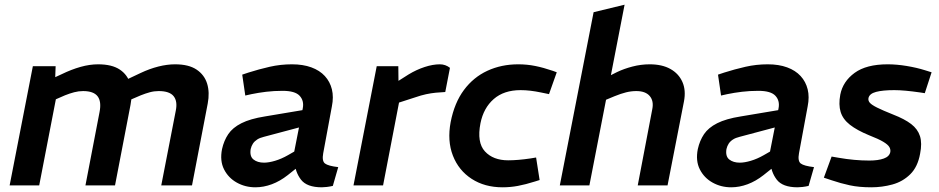

<svg xmlns="http://www.w3.org/2000/svg" viewBox="-20 -790 4002 818"><path d="M21 0 120 -508H217L214 -425L180 -445L243 -474Q284 -494 323 -505Q362 -516 398 -516Q457 -516 490.5 -493.5Q524 -471 535 -432Q546 -393 536 -343L470 0H344L404 -312Q413 -357 396 -379.5Q379 -402 334 -402Q315 -402 296 -397Q277 -392 257 -384L218 -367L147 0ZM667 0 729 -319Q737 -359 719.5 -380.5Q702 -402 656 -402Q637 -402 618.5 -397Q600 -392 580 -384L531 -363L507 -445L579 -479Q617 -497 654.5 -506.5Q692 -516 726 -516Q784 -516 817.5 -493.5Q851 -471 862.5 -433.5Q874 -396 865 -349L798 0Z M1398 2Q1385 5 1372.5 6.5Q1360 8 1351 8Q1287 8 1262 -25Q1237 -58 1235 -103L1230 -126L1270 -329Q1276 -361 1256.5 -382Q1237 -403 1184 -403Q1147 -403 1114 -399Q1081 -395 1052 -389L1025 -383L1012 -472L1039 -481Q1083 -495 1129 -505.5Q1175 -516 1224 -516Q1271 -516 1306.5 -503Q1342 -490 1364 -466Q1386 -442 1394 -409.5Q1402 -377 1394 -337L1357 -137Q1351 -104 1364.5 -93.5Q1378 -83 1421 -78ZM1068 8Q1025 8 989 -12Q953 -32 934.5 -68.5Q916 -105 926 -155Q934 -191 952.5 -218.5Q971 -246 1008.5 -265Q1046 -284 1109 -294L1288 -324L1273 -252L1104 -207Q1087 -203 1075.5 -195.5Q1064 -188 1057.5 -178Q1051 -168 1048 -155Q1043 -124 1060 -110.5Q1077 -97 1105 -97Q1125 -97 1152 -105Q1179 -113 1207 -129L1254 -156L1265 -91L1206 -44Q1173 -18 1138 -5Q1103 8 1068 8Z M1486 0 1585 -508H1677L1678 -419L1650 -428L1721 -473Q1754 -493 1789 -504.5Q1824 -516 1854 -516Q1878 -516 1897 -501L1877 -398Q1856 -397 1836 -395Q1816 -393 1795 -388.5Q1774 -384 1748 -375L1680 -353L1612 0Z M2121 8Q2045 8 1989.5 -28Q1934 -64 1909.5 -127Q1885 -190 1900 -270Q1916 -352 1956.5 -406.5Q1997 -461 2056.5 -488.5Q2116 -516 2188 -516Q2225 -516 2260 -509Q2295 -502 2336 -488L2352 -482L2319 -389L2285 -396Q2261 -401 2239.5 -403.5Q2218 -406 2198 -406Q2127 -406 2083.5 -368Q2040 -330 2027 -265Q2011 -183 2046 -145Q2081 -107 2145 -107Q2186 -107 2240 -115L2264 -119L2279 -23L2260 -17Q2219 -4 2186.5 2Q2154 8 2121 8Z M2365 0 2509 -738 2641 -770 2574 -425 2531 -444 2609 -483Q2638 -497 2674.5 -506.5Q2711 -516 2748 -516Q2801 -516 2836.5 -496Q2872 -476 2887.5 -440.5Q2903 -405 2894 -358L2824 0H2697L2759 -325Q2766 -360 2748 -381Q2730 -402 2691 -402Q2669 -402 2647 -396.5Q2625 -391 2598 -380L2562 -365L2491 0Z M3425 2Q3412 5 3399.5 6.5Q3387 8 3378 8Q3314 8 3289 -25Q3264 -58 3262 -103L3257 -126L3297 -329Q3303 -361 3283.5 -382Q3264 -403 3211 -403Q3174 -403 3141 -399Q3108 -395 3079 -389L3052 -383L3039 -472L3066 -481Q3110 -495 3156 -505.5Q3202 -516 3251 -516Q3298 -516 3333.5 -503Q3369 -490 3391 -466Q3413 -442 3421 -409.5Q3429 -377 3421 -337L3384 -137Q3378 -104 3391.5 -93.5Q3405 -83 3448 -78ZM3095 8Q3052 8 3016 -12Q2980 -32 2961.5 -68.5Q2943 -105 2953 -155Q2961 -191 2979.5 -218.5Q2998 -246 3035.5 -265Q3073 -284 3136 -294L3315 -324L3300 -252L3131 -207Q3114 -203 3102.5 -195.5Q3091 -188 3084.5 -178Q3078 -168 3075 -155Q3070 -124 3087 -110.5Q3104 -97 3132 -97Q3152 -97 3179 -105Q3206 -113 3234 -129L3281 -156L3292 -91L3233 -44Q3200 -18 3165 -5Q3130 8 3095 8Z M3692 8Q3640 8 3600.5 -0.5Q3561 -9 3523 -22L3490 -33L3523 -123L3552 -118Q3586 -112 3619 -109Q3652 -106 3684 -106Q3721 -106 3745 -114.5Q3769 -123 3773 -142Q3775 -153 3769 -163.5Q3763 -174 3743 -186Q3723 -198 3682 -214Q3631 -235 3601 -258.5Q3571 -282 3561.5 -313Q3552 -344 3560 -387Q3571 -443 3621 -479.5Q3671 -516 3762 -516Q3800 -516 3842.5 -509Q3885 -502 3920 -491L3949 -482L3920 -393L3901 -396Q3866 -401 3839 -403.5Q3812 -406 3790 -406Q3741 -406 3712.5 -398.5Q3684 -391 3680 -372Q3678 -361 3686 -352Q3694 -343 3717 -331.5Q3740 -320 3785 -302Q3834 -283 3862 -261.5Q3890 -240 3899.5 -210Q3909 -180 3900 -135Q3890 -79 3858 -47.5Q3826 -16 3782 -4Q3738 8 3692 8Z"/></svg>

Font: REM Medium Medium
Style: Italic
Weight: 500
Italic angle: -11°
Version: Version 1.005;gftools[0.9.28]